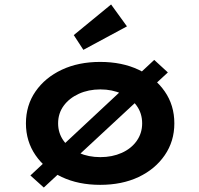

<svg xmlns="http://www.w3.org/2000/svg" viewBox="-20 -817 891 859"><path d="M176 22 116 -32 670 -549 731 -493ZM428 10Q331 10 256.5 -25Q182 -60 139 -122.5Q96 -185 96 -265Q96 -346 139 -408Q182 -470 256.5 -505Q331 -540 428 -540Q526 -540 600 -505Q674 -470 717 -408Q760 -346 760 -265Q760 -185 717 -122.5Q674 -60 600 -25Q526 10 428 10ZM429 -114Q482 -114 524.5 -133Q567 -152 591.5 -186.5Q616 -221 616 -265Q616 -310 591.5 -344Q567 -378 524.5 -397.5Q482 -417 429 -417Q376 -417 333 -397.5Q290 -378 265 -344Q240 -310 240 -265Q240 -221 265 -186.5Q290 -152 333 -133Q376 -114 429 -114ZM353 -594 310 -660 477 -797 548 -699Z"/></svg>

Font: Lexend Mega SemiBold
Style: Regular
Weight: 600
Designer: Bonnie Shaver-Troup, Thomas Jockin
Foundry: Lexend
Version: Version 1.007